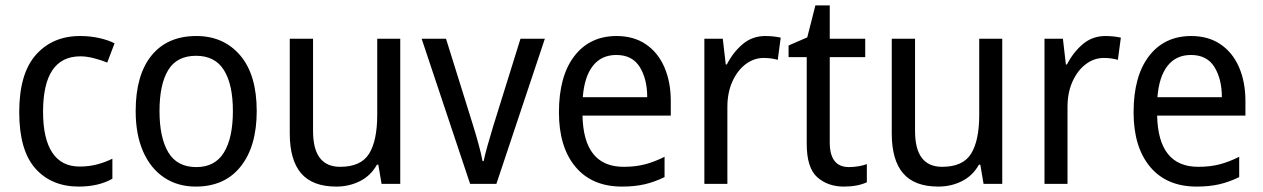

<svg xmlns="http://www.w3.org/2000/svg" viewBox="-20 -679 4665 709"><path d="M271 10Q170 10 110.5 -57Q51 -124 51 -265Q51 -407 112.5 -476.5Q174 -546 276 -546Q313 -546 346.5 -538.5Q380 -531 403 -519L376 -448Q354 -457 327 -464Q300 -471 277 -471Q139 -471 139 -266Q139 -167 173 -115.5Q207 -64 274 -64Q309 -64 339 -72Q369 -80 395 -93V-19Q344 10 271 10Z M928 -269Q928 -139 869 -64.5Q810 10 703 10Q636 10 586 -23.5Q536 -57 508.5 -119.5Q481 -182 481 -269Q481 -402 539.5 -474Q598 -546 705 -546Q806 -546 867 -474.5Q928 -403 928 -269ZM569 -269Q569 -171 601.5 -116.5Q634 -62 705 -62Q774 -62 807 -116Q840 -170 840 -269Q840 -367 807 -420Q774 -473 704 -473Q633 -473 601 -420Q569 -367 569 -269Z M1458 -536V0H1389L1377 -71H1372Q1349 -30 1309 -10Q1269 10 1222 10Q1134 10 1092 -39Q1050 -88 1050 -186V-536H1136V-195Q1136 -63 1236 -63Q1313 -63 1343 -111.5Q1373 -160 1373 -255V-536Z M1716 0 1537 -536H1627L1726 -219Q1736 -187 1746.5 -149Q1757 -111 1762 -84H1766Q1770 -105 1780.5 -142Q1791 -179 1801 -212L1902 -536H1992L1813 0Z M2257 -546Q2320 -546 2365 -515.5Q2410 -485 2433.5 -430.5Q2457 -376 2457 -306V-252H2131Q2135 -63 2283 -63Q2326 -63 2361 -72Q2396 -81 2434 -100V-25Q2397 -7 2360.5 1.5Q2324 10 2277 10Q2166 10 2105 -63Q2044 -136 2044 -264Q2044 -398 2101 -472Q2158 -546 2257 -546ZM2256 -476Q2201 -476 2169.5 -436Q2138 -396 2132 -320H2370Q2370 -387 2342.5 -431.5Q2315 -476 2256 -476Z M2806 -546Q2820 -546 2835 -544.5Q2850 -543 2863 -540L2852 -458Q2828 -465 2800 -465Q2764 -465 2733.5 -442Q2703 -419 2684.5 -378Q2666 -337 2666 -284V0H2581V-536H2649L2660 -441H2664Q2687 -486 2722.5 -516Q2758 -546 2806 -546Z M3115 -62Q3132 -62 3150 -65Q3168 -68 3181 -73V-6Q3147 10 3096 10Q3037 10 2998 -24.5Q2959 -59 2959 -148V-468H2892V-511L2961 -541L2991 -659H3044V-536H3175V-468H3044V-153Q3044 -62 3115 -62Z M3681 -536V0H3612L3600 -71H3595Q3572 -30 3532 -10Q3492 10 3445 10Q3357 10 3315 -39Q3273 -88 3273 -186V-536H3359V-195Q3359 -63 3459 -63Q3536 -63 3566 -111.5Q3596 -160 3596 -255V-536Z M4062 -546Q4076 -546 4091 -544.5Q4106 -543 4119 -540L4108 -458Q4084 -465 4056 -465Q4020 -465 3989.5 -442Q3959 -419 3940.5 -378Q3922 -337 3922 -284V0H3837V-536H3905L3916 -441H3920Q3943 -486 3978.5 -516Q4014 -546 4062 -546Z M4379 -546Q4442 -546 4487 -515.5Q4532 -485 4555.5 -430.5Q4579 -376 4579 -306V-252H4253Q4257 -63 4405 -63Q4448 -63 4483 -72Q4518 -81 4556 -100V-25Q4519 -7 4482.5 1.5Q4446 10 4399 10Q4288 10 4227 -63Q4166 -136 4166 -264Q4166 -398 4223 -472Q4280 -546 4379 -546ZM4378 -476Q4323 -476 4291.5 -436Q4260 -396 4254 -320H4492Q4492 -387 4464.5 -431.5Q4437 -476 4378 -476Z"/></svg>

Font: Noto Sans Telugu SemiCondensed
Style: Regular
Weight: 400
Width: 4
Designer: Jelle Bosma - Monotype Design Team
Foundry: Monotype Imaging Inc.
Version: Version 2.005; ttfautohint (v1.8.4.7-5d5b)